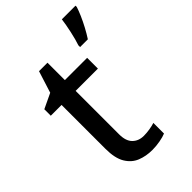

<svg xmlns="http://www.w3.org/2000/svg" viewBox="-229 -847 945 945"><g transform="rotate(-45 243.0 -375.0)"><path d="M271 -69Q291 -69 312.5 -72.5Q334 -76 349 -81V-7Q333 0 305.5 5Q278 10 252 10Q208 10 172 -4.5Q136 -19 114 -55.5Q92 -92 92 -158V-463H17V-508L95 -545L131 -659H190V-538H345V-463H190V-160Q190 -114 212.5 -91.5Q235 -69 271 -69ZM486 -751Q480 -732 468.5 -705.5Q457 -679 442 -651Q427 -623 412 -600H358V-612Q368 -641 377.5 -684.5Q387 -728 391 -760H486Z"/></g></svg>

Font: Noto Sans Kayah Li Medium
Style: Regular
Weight: 500
Designer: Monotype Design Team, Sérgio Martins
Foundry: Monotype Imaging Inc.
Version: Version 2.002; ttfautohint (v1.8.4.7-5d5b)